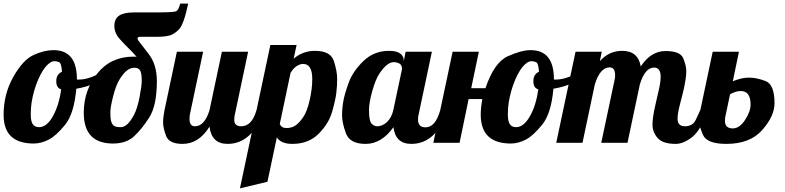

<svg xmlns="http://www.w3.org/2000/svg" viewBox="-34 -784 4312 1054"><path d="M306.2 -390.1Q303.2 -437 290.8 -442.6Q278.3 -448.2 264.2 -448.2Q250 -448.2 233.4 -434.3Q216.8 -420.4 201.9 -397.5Q187 -374.5 174.6 -345Q162.1 -315.4 153.3 -284.2Q144.5 -252.9 139.6 -222.4Q134.8 -191.9 134.8 -155.3Q134.8 -118.7 145.8 -102.3Q156.7 -85.9 180.7 -85.9Q222.7 -85.9 256.3 -146Q290 -206.1 301.8 -293.9Q274.9 -300.8 274.9 -338.4Q274.9 -376 306.2 -390.1ZM151.4 3.9Q-14.6 3.9 -14.2 -153.8Q-14.2 -267.1 38.6 -361.1Q91.3 -455.1 149.9 -481.9Q208.5 -508.8 259.8 -508.8Q388.2 -508.8 388.2 -349.1V-348.1Q390.6 -347.2 391.1 -347.2H398.9Q467.3 -347.2 553.2 -407.2L562 -379.9Q501.5 -316.4 384.8 -296.9Q373 -160.2 323.5 -99.1Q273.9 -38.1 232.7 -17.1Q191.4 3.9 151.4 3.9Z M744.1 -339.4Q744.1 -384.3 734.6 -398.2Q725.1 -412.1 703.6 -412.1Q682.1 -412.1 662.8 -397Q643.6 -381.8 623 -349.1Q602.5 -316.4 587.2 -256.1Q571.8 -195.8 571.8 -167Q571.8 -138.2 574.7 -123.8Q577.6 -109.4 584 -100.8Q590.3 -92.3 600.1 -89.1Q609.9 -85.9 628.4 -85.9Q647 -85.9 664.6 -101.8Q682.1 -117.7 700.9 -152.3Q719.7 -187 731.9 -250Q744.1 -313 744.1 -339.4ZM733.9 -582Q721.2 -582 721.2 -572.3Q721.2 -566.4 729 -556.4Q736.8 -546.4 782 -488Q827.1 -429.7 827.1 -338.9Q827.1 -204.6 785.2 -138.9Q743.2 -73.2 700.7 -34.7Q658.2 3.9 585.9 3.9Q425.8 3.9 425.8 -165Q425.8 -287.6 500 -380.4Q574.2 -473.1 698.7 -473.1Q704.1 -473.1 708 -472.7Q711.9 -472.2 715.8 -472.2Q695.8 -496.1 674.3 -516.6Q652.8 -537.1 623.3 -569.8Q593.8 -602.5 593.8 -641.6Q593.8 -680.2 619.6 -698Q645.5 -715.8 702.1 -715.8H809.1Q916 -715.8 931.2 -721.4Q946.3 -727.1 955.1 -764.2H999Q975.1 -650.4 948.7 -623Q922.4 -595.7 895.8 -588.9Q869.1 -582 830.1 -582Z M1290 -90.8Q1349.1 -90.8 1374 -179.2H1416Q1351.6 5.9 1215.3 5.9Q1127 5.9 1116.2 -88.9Q1057.6 5.9 968.3 5.9Q894 5.9 877.7 -38.1Q861.3 -82 861.3 -111.3Q861.3 -140.6 869.1 -179.2L937 -500H1081.1L1009.3 -160.2Q1006.3 -144.5 1006.3 -131.8Q1006.3 -90.8 1036.1 -90.8Q1088.9 -90.8 1116.2 -179.2L1184.1 -500H1328.1L1256.3 -160.2Q1252 -145 1252 -126Q1252 -90.8 1290 -90.8Z M1680.2 -350.1Q1680.2 -433.1 1629.9 -433.1Q1612.8 -433.1 1594 -420.7Q1575.2 -408.2 1561 -383.8L1502 -104Q1510.3 -81.1 1538.1 -81.1Q1566.4 -81.1 1586.9 -94.5Q1607.4 -107.9 1629.4 -139.2Q1651.4 -170.4 1665.8 -233.4Q1680.2 -296.4 1680.2 -350.1ZM1694.8 -504.9Q1781.2 -504.9 1799.1 -448.2Q1816.9 -391.6 1816.9 -352.5Q1816.9 -313.5 1812.3 -274.2Q1807.6 -234.9 1789.3 -170.7Q1771 -106.4 1715.8 -50.3Q1660.6 5.9 1570.8 5.9Q1508.8 5.9 1485.8 -29.8L1434.1 213.9L1283.2 250L1450.2 -537.1H1594.2L1578.1 -461.9Q1628.9 -504.9 1694.8 -504.9Z M1991.7 -180.2Q1991.7 -119.6 2005.9 -105.2Q2020 -90.8 2036.6 -90.8Q2065.9 -90.8 2090.8 -114.5Q2115.7 -138.2 2125 -179.2L2172.9 -404.8Q2172.9 -427.7 2158.4 -435.3Q2144 -442.9 2127.4 -442.9Q2110.8 -442.9 2092 -429.2Q2073.2 -415.5 2050.5 -382.6Q2027.8 -349.6 2009.8 -284.9Q1991.7 -220.2 1991.7 -180.2ZM2101.1 -504.9Q2143.6 -504.9 2162.8 -490.2Q2182.1 -475.6 2182.1 -454.1V-446.8L2192.9 -500H2336.9L2265.1 -160.2Q2260.7 -145 2260.7 -127.9Q2260.7 -85 2301.8 -85Q2356.4 -85 2382.8 -179.2H2424.8Q2360.4 5.9 2224.1 5.9Q2136.7 5.9 2126 -85.9Q2060.5 5.9 1973.1 5.9Q1886.2 5.9 1865 -52.2Q1843.8 -110.4 1843.8 -149.4Q1843.8 -188.5 1850.6 -227.8Q1857.4 -267.1 1880.1 -329.8Q1902.8 -392.6 1960.9 -448.7Q2019 -504.9 2101.1 -504.9Z M2924.8 -390.1Q2921.9 -437 2909.2 -442.6Q2896.5 -448.2 2882.8 -448.2Q2869.1 -448.2 2852.3 -434.3Q2835.4 -420.4 2820.8 -397.5Q2806.2 -374.5 2793.7 -345Q2781.2 -315.4 2772.5 -284.2Q2763.7 -252.9 2758.8 -222.4Q2753.9 -191.9 2753.9 -155.5Q2753.9 -119.1 2764.6 -102.5Q2775.4 -85.9 2799.3 -85.9Q2840.8 -85.9 2875 -145.8Q2909.2 -205.6 2920.9 -293.9Q2894 -300.3 2894 -338.4Q2894 -376.5 2924.8 -390.1ZM2770.5 3.9Q2605.5 3.9 2605 -153.8Q2605 -191.9 2613.8 -240.2H2538.6L2488.8 0H2344.7L2450.7 -500H2594.7L2552.7 -299.8H2630.9Q2678.7 -441.4 2753.4 -475.1Q2828.1 -508.8 2878.9 -508.8Q3006.8 -508.8 3006.8 -349.1V-348.1Q3009.3 -347.2 3009.8 -347.2H3017.6Q3085.9 -347.2 3171.9 -407.2L3180.7 -379.9Q3120.6 -316.4 3003.9 -296.9Q2992.2 -161.1 2942.4 -99.6Q2892.6 -38.1 2851.6 -17.1Q2810.5 3.9 2770.5 3.9Z M3685.5 -132.8Q3685.5 -90.8 3725.6 -90.8Q3768.1 -90.8 3784.9 -125.2Q3801.8 -159.7 3809.6 -179.2H3851.6Q3814 -69.3 3765.9 -31.7Q3717.8 5.9 3675.3 5.9Q3604 5.9 3575.9 -26.6Q3547.9 -59.1 3547.9 -99.1Q3547.9 -139.2 3563.2 -205.3Q3578.6 -271.5 3585.7 -304.7Q3592.8 -337.9 3592.8 -361.8Q3592.8 -413.1 3556.6 -413.1Q3506.8 -413.1 3478.5 -320.8L3410.6 0H3266.6L3339.8 -345.2Q3342.8 -356.9 3342.8 -370.1Q3342.8 -414.1 3312.5 -414.1Q3260.3 -414.1 3231.4 -320.8L3163.6 0H3019.5L3125.5 -500H3269.5L3258.8 -448.2Q3309.1 -504.9 3380.9 -504.9Q3469.2 -504.9 3483.4 -418.9Q3538.6 -503.9 3620.1 -503.9Q3701.7 -503.9 3717.5 -462.4Q3733.4 -420.9 3733.4 -396Q3733.4 -371.1 3729.7 -347.9Q3726.1 -324.7 3720.9 -300.5Q3715.8 -276.4 3700.7 -219.2Q3685.5 -162.1 3685.5 -132.8Z M3945.8 -120.1Q3945.8 -79.1 3988.8 -79.1Q4025.9 -79.1 4056.2 -125.7Q4086.4 -172.4 4086.4 -210.4Q4086.4 -284.2 4032.7 -284.2Q4014.2 -284.2 3996.1 -276.9Q3978 -269.5 3973.6 -266.1L3948.7 -147.9Q3945.8 -141.1 3945.8 -120.1ZM4217.8 -217.3Q4217.8 -147 4150.6 -70.6Q4083.5 5.9 3953.6 5.9Q3847.2 5.9 3825.4 -43Q3803.7 -91.8 3803.7 -123Q3803.7 -154.3 3810.5 -179.2L3878.4 -500H4022.5L3988.8 -337.9Q4036.6 -357.9 4077.6 -357.9Q4118.2 -357.9 4168 -339.4Q4217.8 -320.8 4217.8 -217.3Z"/></svg>

Font: Lobster-Regular
Style: Regular
Weight: 400
Designer: Pablo Impallari
Foundry: Pablo Impallari
Version: Version 1.007; ttfautohint (v1.1) -l 8 -r 50 -G 50 -x 14 -D 